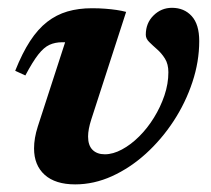

<svg xmlns="http://www.w3.org/2000/svg" viewBox="-20 -466 549 499"><path d="M497.8 -359.3Q497.8 -305.9 480 -252.4Q462.3 -198.9 431 -151.1Q399.7 -103.4 358.9 -66.4Q318.1 -29.5 271.1 -8.1Q224.1 13.2 175.4 13.2Q123.9 13.2 96.2 -11.6Q68.5 -36.5 68.5 -80.3Q68.5 -106.9 78.2 -137.1L149.3 -356.2Q147.3 -356.2 145.6 -356.2Q143.8 -356.2 141.8 -356.2Q123.2 -356.2 108.6 -349.5Q94 -342.8 79.4 -324.2Q64.9 -305.7 45.9 -269.9L19.5 -282Q37.8 -328 58.1 -359.2Q78.5 -390.4 102.5 -409.1Q126.6 -427.8 155.3 -436.2Q184.1 -444.6 219 -444.6Q238.1 -444.6 253.9 -443.3Q269.6 -442.1 283.1 -440.1Q296.6 -438.1 307.8 -435.1L217.2 -155.4Q213.1 -142.8 211 -131.6Q208.9 -120.4 208.9 -111.2Q208.9 -88.2 220.5 -76.6Q232.1 -65 252.4 -65Q273.8 -65 296.9 -77.5Q320.1 -89.9 341.6 -111.3Q363.1 -132.6 380.1 -160.2Q397.2 -187.8 407.4 -218Q417.6 -248.2 417.6 -278.2Q417.6 -299.4 408.8 -313.5Q400 -327.6 388.2 -337.9Q376.5 -348.2 367.7 -356.9Q358.9 -365.6 358.9 -375.6Q358.9 -406.1 379.1 -425.9Q399.2 -445.7 427 -445.7Q458.6 -445.7 478.2 -424.2Q497.8 -402.7 497.8 -359.3Z"/></svg>

Font: Newsreader Text
Style: Italic
Weight: 400
Italic angle: -17°
Designer: Hugues Gentile
Foundry: Production Type
Version: Version 1.001